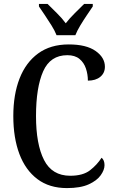

<svg xmlns="http://www.w3.org/2000/svg" viewBox="-20 -951 588 981"><path d="M322 10Q232 10 171 -36Q110 -82 79 -164.5Q48 -247 48 -358Q48 -468 80 -550Q112 -632 175 -678Q238 -724 331 -724Q421 -724 468.5 -690.5Q516 -657 516 -610Q516 -578 492.5 -558.5Q469 -539 429 -539Q429 -571 419 -601Q409 -631 386 -650Q363 -669 324 -669Q237 -669 200.5 -586.5Q164 -504 164 -358Q164 -214 205 -133.5Q246 -53 339 -53Q404 -53 440 -81Q476 -109 499 -145Q514 -133 514 -107Q514 -83 494.5 -55.5Q475 -28 433 -9Q391 10 322 10ZM269 -771Q260 -794 243.5 -820.5Q227 -847 209.5 -873Q192 -899 179 -918V-931H223Q245 -909 271 -883.5Q297 -858 316 -832Q336 -858 362 -883.5Q388 -909 410 -931H454V-918Q441 -899 423.5 -873Q406 -847 390 -820.5Q374 -794 365 -771Z"/></svg>

Font: Noto Serif Tamil Condensed Medium
Style: Italic
Weight: 500
Width: 3
Italic angle: -12°
Designer: Indian Type Foundry, Tom Grace, and the Monotype Design Team
Foundry: Monotype Imaging Inc.
Version: Version 2.003; ttfautohint (v1.8.4.7-5d5b)